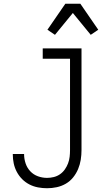

<svg xmlns="http://www.w3.org/2000/svg" viewBox="-20 -992 542 1020"><path d="M230 8Q206 8 182 3.5Q158 -1 136.5 -12Q115 -23 98 -40Q81 -57 69.5 -78.5Q58 -100 53 -123.5Q48 -147 48 -171V-174H108V-172Q108 -148 116 -124Q124 -100 141 -82Q158 -64 181.5 -55.5Q205 -47 230 -47Q248 -47 266 -51.5Q284 -56 299 -66.5Q314 -77 324.5 -92Q335 -107 341.5 -124Q348 -141 350 -159Q352 -177 352 -195V-680H207V-735H413V-195Q413 -169 409 -143.5Q405 -118 395 -94Q385 -70 368.5 -49.5Q352 -29 329.5 -16Q307 -3 281.5 2.5Q256 8 230 8ZM272 -807 232 -834 327 -972H407L502 -834L462 -807L367 -923Z"/></svg>

Font: Iosevka SS18 Light
Style: Regular
Weight: 300
Monospace: yes
Designer: Belleve Invis
Foundry: Belleve Invis
Version: Version 25.1.1; ttfautohint (v1.8.4)